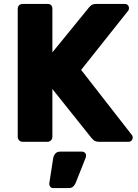

<svg xmlns="http://www.w3.org/2000/svg" viewBox="-20 -720 703 975"><path d="M95 0Q84 0 77 -7.5Q70 -15 70 -26V-675Q70 -686 77 -693Q84 -700 95 -700H221Q246 -700 246 -675V-454L431 -681Q435 -687 444 -693.5Q453 -700 470 -700H614Q623 -700 629 -694Q635 -688 635 -679Q635 -673 632 -667L392 -365L650 -34Q654 -29 654 -22Q654 -13 648 -6.5Q642 0 633 0H484Q465 0 456 -8Q447 -16 444 -20L246 -268V-26Q246 -15 239 -7.5Q232 0 221 0ZM249 235Q241 235 235.5 228.5Q230 222 230 213L250 84Q252 71 260.5 60.5Q269 50 286 50H397Q405 50 411 55.5Q417 61 417 69Q417 72 416.5 74.5Q416 77 415 81L365 207Q361 217 353 226Q345 235 329 235Z"/></svg>

Font: Fz Rubik
Style: Bold
Weight: 700
Designer: Hubert and Fischer
Foundry: Hubert and Fischer
Version: Vit hóa bi FontZin.com